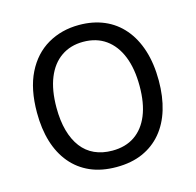

<svg xmlns="http://www.w3.org/2000/svg" viewBox="-101 -778 913 896"><g transform="rotate(-15 355.5 -330.0)"><path d="M355 13Q283 13 228.5 -11Q174 -35 136.5 -80Q99 -125 80 -187.5Q61 -250 61 -328Q61 -442 99 -518.5Q137 -595 204 -634Q271 -673 356 -673Q423 -673 477 -650Q531 -627 569.5 -582Q608 -537 628.5 -472.5Q649 -408 649 -326Q649 -249 630 -186.5Q611 -124 573.5 -79.5Q536 -35 481.5 -11Q427 13 355 13ZM356 -66Q420 -66 464.5 -96.5Q509 -127 532.5 -184.5Q556 -242 556 -325Q556 -409 532 -468.5Q508 -528 463 -560Q418 -592 354 -592Q293 -592 248 -561Q203 -530 179 -471Q155 -412 155 -327Q155 -264 168.5 -215.5Q182 -167 207.5 -133.5Q233 -100 270.5 -83Q308 -66 356 -66Z"/></g></svg>

Font: Bricolage Grotesque 17pt
Style: Regular
Weight: 400
Version: Version 1.001;gftools[0.9.33.dev8+g029e19f]